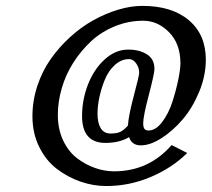

<svg xmlns="http://www.w3.org/2000/svg" viewBox="-20 -620 717 650"><path d="M502.9 -386.2Q502.9 -371.6 483.9 -298.8Q464.8 -226.1 464.8 -203.1Q464.8 -189 469.2 -183.6Q473.6 -178.2 482.9 -178.2Q507.3 -178.2 529.1 -207Q550.8 -235.8 563.5 -275.1Q576.2 -314.5 583.5 -350.3Q590.8 -386.2 590.8 -405.8Q590.8 -471.7 552.5 -510.7Q514.2 -549.8 464.8 -549.8Q414.6 -549.8 368.7 -531Q322.8 -512.2 288.3 -480.2Q253.9 -448.2 228 -407.5Q202.1 -366.7 189 -321Q175.8 -275.4 175.8 -231Q175.8 -182.6 193.8 -144.5Q211.9 -106.4 240.7 -84.5Q269.5 -62.5 301.8 -51.3Q334 -40 366.2 -40Q483.4 -40 561 -128.9L613.8 -102.1Q563 -51.8 490.7 -21Q418.5 9.8 339.8 9.8Q295.9 9.8 252.7 -5.1Q209.5 -20 172.6 -48.1Q135.7 -76.2 112.8 -122.6Q89.8 -168.9 89.8 -226.1Q89.8 -278.8 106.4 -329.1Q123 -379.4 151.4 -419.7Q179.7 -460 217 -494.1Q254.4 -528.3 295.7 -551.3Q336.9 -574.2 379.9 -587.2Q422.9 -600.1 461.9 -600.1Q562 -600.1 619.4 -551.5Q676.8 -502.9 676.8 -418Q676.8 -363.3 654.1 -308.6Q631.3 -253.9 597.9 -215.1Q564.5 -176.3 526.4 -152.1Q488.3 -127.9 457 -127.9Q425.8 -127.9 417 -155.8Q384.3 -136.2 336.9 -136.2Q257.8 -136.2 257.8 -227.1Q257.8 -281.7 277.6 -333.3Q297.4 -384.8 334 -418.5Q370.6 -452.1 414.1 -452.1Q452.1 -452.1 477.5 -436Q502.9 -419.9 502.9 -386.2ZM413.1 -194.8Q415 -228.5 433.1 -296.1Q451.2 -363.8 451.2 -374Q451.2 -391.1 440.9 -405.5Q430.7 -419.9 417 -419.9Q390.6 -419.9 368.9 -400.1Q347.2 -380.4 335 -350.6Q322.8 -320.8 316.4 -290.5Q310.1 -260.3 310.1 -234.9Q310.1 -204.1 321 -186Q332 -168 354 -168Q375.5 -168 387.2 -173.6Q398.9 -179.2 413.1 -194.8Z"/></svg>

Font: Pfennig
Style: Italic
Weight: 500
Italic angle: -13°
Version: Version 20120410 ; ttfautohint (v0.8)